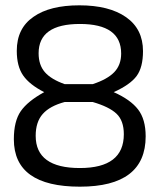

<svg xmlns="http://www.w3.org/2000/svg" viewBox="-20 -691 600 721"><path d="M32 -168Q32 -236 58 -273.5Q84 -311 146 -345Q91 -373 67 -407.5Q43 -442 43 -500Q43 -585 106 -628Q167 -671 278 -671Q390 -671 453.5 -626.5Q517 -582 517 -499Q517 -438 493 -405.5Q469 -373 407 -345Q470 -317 498.5 -280Q527 -243 527 -179Q527 10 280 10Q32 10 32 -168ZM328 -375Q383 -393 409 -420Q435 -447 435 -490Q435 -601 280 -601Q125 -601 125 -491Q125 -447 148.5 -420Q172 -393 223 -375ZM445 -187Q445 -238 417.5 -264Q390 -290 328 -308H223Q167 -293 140.5 -263Q114 -233 114 -181Q114 -60 280 -60Q445 -60 445 -187Z"/></svg>

Font: Cairo
Style: Regular
Weight: 400
Designer: Mohamed Gaber, the designers of Titillium
Foundry: Kief Type Foundry
Version: Version 2.009; ttfautohint (v1.5.33-1714) -l 8 -r 50 -G 200 